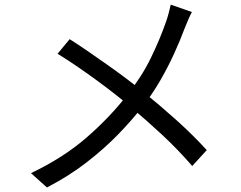

<svg xmlns="http://www.w3.org/2000/svg" viewBox="-20 -780 1040 830"><path d="M809.5 -728Q802.2 -714.5 792.8 -692.7Q783.4 -670.8 777.2 -654.9Q758.8 -605.2 732.4 -547.5Q706 -489.7 672.6 -431.8Q639.2 -374 597.8 -321.4Q550.4 -260.2 489.7 -198Q429.1 -135.7 353.4 -77.3Q277.6 -18.8 182.9 30.5L114 -31.5Q253.9 -98.3 354.3 -185.5Q454.8 -272.7 531.1 -370.8Q593.8 -450.2 633 -531.3Q672.3 -612.4 697.7 -686Q703.3 -701.3 709 -722.5Q714.8 -743.8 718.2 -759.9ZM281.1 -610.7Q318.5 -587.1 361.3 -557.6Q404.1 -528 447.3 -497.6Q490.5 -467.2 528.8 -438.2Q567.2 -409.2 595.3 -386.3Q671 -325.1 742.8 -260.6Q814.6 -196.1 873.8 -131.1L811 -62.4Q748.2 -134.7 681.8 -196.4Q615.3 -258.2 540.4 -321.5Q513.4 -344.5 477.3 -372.8Q441.2 -401.2 399.3 -431.9Q357.5 -462.6 313.8 -492.4Q270.2 -522.2 228.9 -547.7Z"/></svg>

Font: Noto Sans JP
Style: Regular
Weight: 100
Designer: Ryoko NISHIZUKA 西塚涼子 (kana, bopomofo & ideographs); Paul D. Hunt (Latin, Greek & Cyrillic); Sandoll Communications 산돌커뮤니
Foundry: Adobe
Version: Version 2.004;hotconv 1.0.118;makeotfexe 2.5.65603